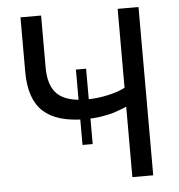

<svg xmlns="http://www.w3.org/2000/svg" viewBox="-51 -759 751 807"><g transform="rotate(-5 324.0 -355.0)"><path d="M475 0V-297Q456 -289 430 -280Q404 -271 370.5 -265.5Q337 -260 297 -260Q179 -260 122 -312.5Q65 -365 65 -480V-710H152V-490Q152 -413 189.5 -377.5Q227 -342 312 -342Q356 -342 401.5 -352Q447 -362 475 -377V-710H563V0ZM321 -153H278V-471H321Z"/></g></svg>

Font: YasnoRaleway Medium
Style: Regular
Weight: 500
Designer: Matt McInerney, Pablo Impallari, Rodrigo Fuenzalida
Foundry: Matt McInerney, Pablo Impallari, Rodrigo Fuenzalida
Version: Version 4.026